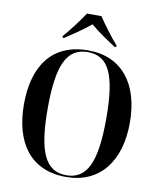

<svg xmlns="http://www.w3.org/2000/svg" viewBox="-99 -1009 917 1098"><g transform="rotate(10 359.0 -460.5)"><path d="M202 -781V-771H211C252 -798 316 -840 358 -876C398 -841 467 -795 505 -771H514V-781C479 -820 430 -886 400 -931H316C286 -886 237 -820 202 -781ZM359 10C556 10 666 -135 666 -358C666 -584 557 -725 360 -725C152 -725 51 -582 51 -359C51 -137 152 10 359 10ZM359 0C239 0 189 -104 189 -358C189 -613 239 -715 360 -715C481 -715 529 -613 529 -358C529 -103 479 0 359 0Z"/></g></svg>

Font: Noto Serif Display SemiCondensed SemiBold
Style: Regular
Weight: 600
Width: 4
Designer: Monotype Design Team
Foundry: Monotype Imaging Inc.
Version: Version 2.009